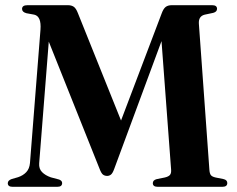

<svg xmlns="http://www.w3.org/2000/svg" viewBox="-20 -720 915 740"><path d="M219.5 -14.5Q219.5 0 201 0H28.5Q10 0 10 -14Q10 -24.5 25 -30L49.5 -37Q69 -43.5 81.2 -56.5Q93.5 -69.5 95.5 -91.5L136 -605.5Q140 -657 112 -663.5L82 -669Q65 -673.5 65 -685.5Q65 -700 86 -700H241.5Q255.5 -700 264.2 -694Q273 -688 280 -670L446.5 -255.5L603 -668Q609.5 -686 618.2 -693Q627 -700 642.5 -700H797.5Q816.5 -700 816.5 -686Q816.5 -674.5 802 -670.5L769 -663.5Q744.5 -657.5 746.5 -628.5L787 -66Q788 -51 792.8 -45Q797.5 -39 810.5 -36L842.5 -29.5Q856 -26 856 -14.5Q856 0 837 0H588Q569 0 569 -14Q569 -25.5 583.5 -29.5L615.5 -36Q630 -39.5 635.2 -46Q640.5 -52.5 639.5 -66L602.5 -561.5L420 -68.5Q414 -52 407.5 -47Q401 -42 393 -42Q384 -42 377.2 -46.8Q370.5 -51.5 363.5 -70L168 -559.5L131 -90.5Q129.5 -69.5 142 -56.8Q154.5 -44 176 -36.5L208 -28Q219.5 -23.5 219.5 -14.5Z"/></svg>

Font: Fraunces 72pt S000 SemiBold
Style: Regular
Weight: 600
Version: Version 1.000; ttfautohint (v1.8.3)